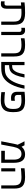

<svg xmlns="http://www.w3.org/2000/svg" viewBox="2188 -2861 686 5102"><g transform="rotate(90 2531.0 -310.0)"><path d="M44.4 -619.1Q88.9 -625.5 169.2 -629.4Q249.5 -633.3 326.2 -633.3Q416.5 -633.3 476.8 -615.7Q537.1 -598.1 572.8 -562.5Q608.4 -526.9 623.3 -471.9Q638.2 -417 638.2 -341.3V0H553.7V-338.4Q553.7 -391.1 542 -429Q530.3 -466.8 502.9 -491.2Q475.6 -515.1 431.9 -526.4Q388.2 -537.6 324.2 -537.6Q296.4 -538.1 270.8 -536.9Q245.1 -535.6 212.9 -534.2V-146.5Q212.9 -115.2 206.3 -85.7Q199.7 -56.2 185.1 -36.1Q168.9 -13.7 146.5 -2Q124 9.8 85 9.8Q70.8 9.8 49.3 8.5Q27.8 7.3 14.6 4.9V-90.8Q28.3 -88.4 43.7 -87.2Q59.1 -85.9 66.4 -85.9Q101.1 -85.9 114.7 -99.9Q128.4 -113.8 128.4 -149.4V-529.3Q101.6 -527.8 80.1 -525.6Q58.6 -523.4 49.3 -522.5H44.4Z M912.1 0H827.6V-478Q827.6 -506.8 814 -522.2Q800.3 -537.6 771 -537.6Q762.7 -537.6 747.8 -536.4Q732.9 -535.2 718.8 -532.7V-628.4Q731.4 -630.4 752.7 -631.8Q773.9 -633.3 789.1 -633.3Q848.6 -633.3 880.4 -594.5Q912.1 -555.7 912.1 -487.3Z M1481.4 0H1397V-338.4Q1397 -391.1 1386 -429.2Q1375 -467.3 1348.6 -491.2Q1322.3 -515.1 1279.5 -526.4Q1236.8 -537.6 1172.4 -537.6Q1127.9 -537.6 1087.4 -533.7Q1046.9 -529.8 1002.4 -522H997.6V-619.1Q1037.1 -625.5 1075 -629.4Q1112.8 -633.3 1174.3 -633.3Q1269 -633.3 1326.9 -615.5Q1384.8 -597.7 1418.9 -562.5Q1453.6 -526.9 1467.5 -471.7Q1481.4 -416.5 1481.4 -341.3Z M2337.9 -618.2Q2300.3 -418.5 2229 -277.8Q2157.7 -137.2 2055.2 -67.4Q2003.4 -32.2 1937.7 -16.1Q1872.1 0 1784.7 0H1626V-618.2H1711.4V-287.6Q1750.5 -288.6 1780.8 -294.9Q1811 -301.3 1835.4 -322.8Q1873 -355.5 1900.4 -420.2Q1927.7 -484.9 1952.6 -618.2H2041Q2012.7 -465.3 1976.6 -383.1Q1940.4 -300.8 1894 -261.2Q1856 -229 1806.6 -219.2Q1757.3 -209.5 1711.4 -209.5V-95.7H1791Q1866.7 -95.7 1915.8 -107.2Q1964.8 -118.7 2004.4 -145.5Q2093.3 -205.6 2155 -328.1Q2216.8 -450.7 2249.5 -618.2Z M2874.5 -338.4Q2874.5 -390.1 2863.3 -428.7Q2852.1 -467.3 2826.2 -491.2Q2799.8 -515.1 2757.1 -526.4Q2714.4 -537.6 2649.9 -537.6Q2611.3 -537.6 2577.1 -534.4Q2543 -531.2 2503.4 -527.8V-424.3Q2503.4 -388.7 2525.9 -372.1Q2548.3 -355.5 2588.4 -355.5Q2602.1 -355.5 2623.5 -357.4Q2645 -359.4 2653.8 -362.8H2658.7V-267.1Q2640.6 -263.2 2619.6 -261.5Q2598.6 -259.8 2580.6 -259.8Q2499.5 -259.8 2459.5 -300.3Q2419.4 -340.8 2418.9 -422.4V-619.1Q2457 -624.5 2523.2 -628.9Q2589.4 -633.3 2651.9 -633.3Q2744.1 -633.3 2803.2 -615.5Q2862.3 -597.7 2896 -562.5Q2931.2 -526.4 2945.1 -471.7Q2959 -417 2959 -341.3V-294.4Q2959 -219.7 2942.1 -161.6Q2925.3 -103.5 2889.2 -65.9Q2851.6 -26.9 2794.2 -7.3Q2736.8 12.2 2651.9 12.2Q2601.1 12.2 2531.5 7.6Q2461.9 2.9 2428.7 -2V-98.6H2433.6Q2471.7 -94.7 2530 -89.1Q2588.4 -83.5 2649.9 -83.5Q2769 -83.5 2821.8 -137.2Q2874.5 -190.9 2874.5 -297.4Z M3879.4 -539.6Q3914.1 -585.4 3964.4 -609.4Q4014.6 -633.3 4077.1 -633.3Q4135.7 -633.3 4177.2 -616.7Q4218.8 -600.1 4248 -563Q4276.9 -526.9 4291.5 -469.5Q4306.2 -412.1 4306.2 -332V0H3987.3V-95.7H4221.7V-334.5Q4221.7 -390.1 4210.2 -429Q4198.7 -467.8 4178.7 -491.7Q4157.7 -516.1 4130.4 -526.9Q4103 -537.6 4069.8 -537.6Q4036.6 -537.6 4004.9 -525.6Q3973.1 -513.7 3945.3 -480.5Q3922.4 -452.6 3907.2 -412.8Q3892.1 -373 3882.3 -323.2L3821.3 0H3734.4L3807.6 -365.2Q3811.5 -385.3 3815.9 -401.4Q3820.3 -417.5 3826.2 -435.5L3734.4 -618.2H3840.3Z M4450.7 -619.1Q4488.8 -624.5 4554.9 -628.9Q4621.1 -633.3 4683.6 -633.3Q4775.9 -633.3 4835 -615.5Q4894 -597.7 4927.7 -562.5Q4962.9 -526.4 4976.8 -471.7Q4990.7 -417 4990.7 -341.3V0H4906.2V-338.4Q4906.2 -390.1 4895 -428.7Q4883.8 -467.3 4857.9 -491.2Q4831.5 -515.1 4788.8 -526.4Q4746.1 -537.6 4681.6 -537.6Q4620.1 -537.6 4554 -531.5Q4487.8 -525.4 4455.6 -522.5H4450.7ZM4535.2 -372.6V0H4450.7V-372.6Z"/></g></svg>

Font: IranNastaliq
Style: Regular
Weight: 400
Designer: Hossein Zahedi
Version: Version 1.5